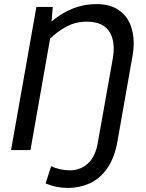

<svg xmlns="http://www.w3.org/2000/svg" viewBox="-20 -734 714 939"><path d="M554 -40Q540 37 506 87Q472 137 422 161Q372 185 311 185Q253 185 203 163L230 79Q252 89 275 94Q298 99 322 99Q374 99 411 64.5Q448 30 459 -40L532 -450Q534 -462 535 -473Q536 -484 536 -495Q536 -560 503 -594Q470 -628 405 -628Q349 -628 303.5 -603Q258 -578 225 -545L129 0H34L158 -700H238L232 -629Q282 -671 336.5 -692.5Q391 -714 451 -714Q512 -714 552.5 -690Q593 -666 613.5 -622.5Q634 -579 634 -521Q634 -507 632.5 -491.5Q631 -476 628 -460Z"/></svg>

Font: Cabin VF Beta
Style: Italic
Weight: 400
Italic angle: -7°
Designer: Pablo Impallari
Foundry: Pablo Impallari. http://www.impallari.com Igino Marini. http://www.ikern.com
Version: Version 2.300